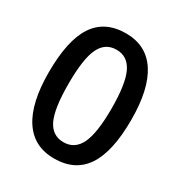

<svg xmlns="http://www.w3.org/2000/svg" viewBox="-173 -846 917 977"><g transform="rotate(30 285.5 -357.5)"><path d="M527.8 -356.9Q527.8 -170.9 468 -80.6Q408.2 9.8 285.2 9.8Q166 9.8 104.5 -83.5Q43 -176.8 43 -356.9Q43 -545.9 102.8 -635.5Q162.6 -725.1 285.2 -725.1Q404.8 -725.1 466.3 -631.3Q527.8 -537.6 527.8 -356.9ZM159.2 -356.9Q159.2 -210.9 189.2 -148.4Q219.2 -85.9 285.2 -85.9Q351.1 -85.9 381.6 -149.4Q412.1 -212.9 412.1 -356.9Q412.1 -500.5 381.6 -564.7Q351.1 -628.9 285.2 -628.9Q219.2 -628.9 189.2 -565.9Q159.2 -502.9 159.2 -356.9Z"/></g></svg>

Font: f0_58770          
Style: Regular
Weight: 600
Foundry: Ascender Corporation
Version: Version 1.10